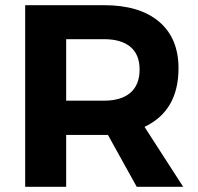

<svg xmlns="http://www.w3.org/2000/svg" viewBox="-20 -720 764 740"><path d="M686 0H507L396 -200H381H235V0H77V-700H381Q518 -700 593 -636.5Q668 -573 668 -457Q668 -293 537 -231ZM235 -569V-332H381Q447 -332 482.5 -362.5Q518 -393 518 -452Q518 -510 482.5 -539.5Q447 -569 381 -569Z"/></svg>

Font: Montserrat-Arabic SemiBold
Style: Regular
Weight: 600
Designer: Mohamed Gaber
Foundry: Kief Type Foundry
Version: Version 5.008;PS 005.008;hotconv 1.0.88;makeotf.lib2.5.64775